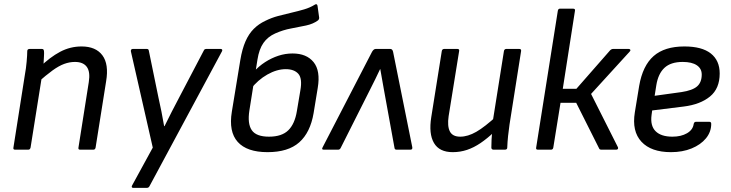

<svg xmlns="http://www.w3.org/2000/svg" viewBox="-20 -725 3539 930"><path d="M368 0Q358 0 360 -10L410 -327Q418 -377 400.5 -401Q383 -425 343 -425Q317 -425 291 -415.5Q265 -406 234 -383.5Q203 -361 160 -323L173 -400Q222 -448 271 -474Q320 -500 375 -500Q444 -500 476 -457Q508 -414 494 -331L443 -10Q441 0 432 0ZM53 0Q43 0 45 -10L101 -366Q106 -392 109 -425.5Q112 -459 112 -477Q112 -488 124 -488H182Q187 -488 189.5 -486Q192 -484 193 -478Q194 -470 193 -453Q192 -436 191 -417.5Q190 -399 188 -386L185 -368L128 -10Q127 -6 124.5 -3Q122 0 117 0Z M625 185Q620 185 618.5 181.5Q617 178 620 173L720 -10L614 -476Q613 -481 615.5 -484.5Q618 -488 623 -488H691Q700 -488 701 -479L747 -255Q755 -220 762 -184.5Q769 -149 775 -114H777Q794 -149 812 -184Q830 -219 848 -253L967 -480Q969 -485 972.5 -486.5Q976 -488 980 -488H1049Q1054 -488 1056 -484.5Q1058 -481 1055 -476L704 177Q700 185 691 185Z M1276 12Q1176 12 1131.5 -37.5Q1087 -87 1103 -184L1144 -434Q1153 -488 1169 -524.5Q1185 -561 1209 -585Q1233 -609 1265 -624Q1295 -639 1327 -647.5Q1359 -656 1391.5 -663.5Q1424 -671 1453 -679.5Q1482 -688 1506 -703Q1511 -706 1514 -704Q1517 -702 1518 -697L1526 -639Q1526 -631 1520 -626Q1497 -609 1462.5 -601.5Q1428 -594 1389.5 -587Q1351 -580 1313 -563Q1277 -547 1256 -517Q1235 -487 1227 -436L1188 -190Q1178 -126 1199.5 -94.5Q1221 -63 1283 -63Q1345 -63 1376.5 -94Q1408 -125 1418 -187L1435 -288Q1445 -345 1425 -367.5Q1405 -390 1364 -390Q1321 -390 1275 -364Q1229 -338 1194 -293L1207 -375Q1233 -404 1264 -424Q1295 -444 1328.5 -455Q1362 -466 1397 -466Q1465 -466 1499 -424Q1533 -382 1519 -299L1499 -177Q1483 -83 1429.5 -35.5Q1376 12 1276 12Z M1548 0Q1536 0 1543 -12L1782 -474Q1790 -488 1800 -488H1870Q1881 -488 1884 -474L1977 -12Q1979 0 1968 0H1901Q1892 0 1891 -8L1839 -294Q1835 -318 1830.5 -342Q1826 -366 1822 -390H1821Q1810 -366 1798 -342Q1786 -318 1774 -294L1630 -8Q1626 0 1618 0Z M2173 12Q2108 12 2082 -32.5Q2056 -77 2069 -158L2120 -478Q2122 -488 2132 -488H2195Q2206 -488 2204 -478L2153 -162Q2146 -114 2159 -88.5Q2172 -63 2209 -63Q2246 -63 2287 -86.5Q2328 -110 2389 -166L2375 -87Q2340 -54 2307.5 -32Q2275 -10 2242 1Q2209 12 2173 12ZM2371 0Q2366 0 2363 -2.5Q2360 -5 2360 -10Q2360 -29 2361 -49Q2362 -69 2365 -90L2366 -132L2421 -478Q2422 -483 2425 -485.5Q2428 -488 2432 -488H2495Q2506 -488 2504 -477L2448 -122Q2444 -95 2441 -66.5Q2438 -38 2437 -10Q2437 0 2425 0Z M3025 -488Q3031 -488 3033 -484Q3035 -480 3030 -475L2843 -270L2973 -12Q2975 -8 2973 -4Q2971 0 2965 0H2893Q2884 0 2882 -6L2771 -227H2695L2660 -10Q2658 0 2649 0H2585Q2575 0 2577 -10L2682 -673Q2684 -683 2692 -683H2756Q2767 -683 2765 -673L2706 -295H2772L2935 -481Q2942 -488 2950 -488Z M3230 12Q3134 12 3087 -38.5Q3040 -89 3055 -181L3076 -309Q3093 -407 3146 -453.5Q3199 -500 3295 -500Q3380 -500 3423 -466Q3466 -432 3466 -369Q3466 -296 3419 -257.5Q3372 -219 3292 -209L3139 -190L3136 -168Q3129 -116 3155.5 -89.5Q3182 -63 3237 -63Q3279 -63 3307.5 -79.5Q3336 -96 3340 -124Q3342 -135 3351 -135H3416Q3425 -135 3425 -125Q3425 -86 3399.5 -55Q3374 -24 3330 -6Q3286 12 3230 12ZM3151 -261 3281 -279Q3334 -287 3356.5 -306.5Q3379 -326 3379 -364Q3379 -393 3355 -409Q3331 -425 3287 -425Q3229 -425 3198.5 -396.5Q3168 -368 3159 -312Z"/></svg>

Font: Sofia Sans Hairline
Style: Italic
Weight: 1
Italic angle: -9°
Designer: Botio Nikoltchev, Ani Petrova
Foundry: lettersoup
Version: Version 4.102